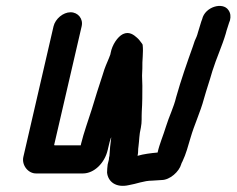

<svg xmlns="http://www.w3.org/2000/svg" viewBox="-20 -558 791 642"><path d="M159 -470 58 -33C52 -6 74 23 102 22H257C295 22 330 -13 340 -56L345 -77C346 -81 347 -86 349 -91C350 -94 350 -96 352 -99C349 -77 347 -57 346 -37C345 -33 344 -29 344 -24L340 -8C339 1 338 10 338 19C341 49 367 71 411 61C436 57 461 46 489 46C499 46 511 44 520 44C548 44 579 16 586 -9C586 -11 588 -14 590 -18C602 -43 609 -70 617 -97C630 -142 650 -183 662 -228C671 -260 681 -288 690 -320C703 -362 723 -405 735 -446C738 -459 743 -471 746 -482L749 -490C752 -503 751 -514 744 -524C725 -553 665 -535 656 -494L653 -486C650 -474 645 -462 642 -450C639 -438 636 -432 631 -421L625 -403C606 -350 585 -290 569 -233C561 -199 545 -168 535 -135C526 -105 513 -76 507 -48C485 -46 460 -43 440 -37C443 -50 441 -57 443 -68C446 -90 445 -106 451 -131C455 -151 453 -165 454 -184C456 -215 456 -241 456 -271L455 -305C455 -314 456 -322 456 -329C455 -356 460 -382 457 -408C457 -409 456 -411 452 -416C448 -421 445 -426 438 -432C428 -441 412 -454 391 -444C373 -435 355 -408 350 -381L349 -376C343 -359 335 -343 329 -326L323 -307C311 -270 298 -231 287 -193C275 -155 260 -114 251 -77L250 -72H172C165 -72 161 -72 161 -73L253 -470C259 -495 241 -517 216 -517C191 -517 165 -495 159 -470Z"/></svg>

Font: Electronic
Style: ExBlkIt
Weight: 900
Version: Version 1.011